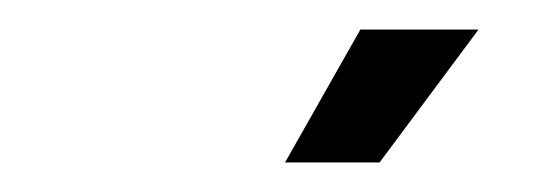

<svg xmlns="http://www.w3.org/2000/svg" viewBox="-20 -747 370 130"><path d="M173 -637H237L304 -727H224Z"/></svg>

Font: League Gothic Condensed Italic
Style: Regular
Weight: 400
Width: 3
Designer: The League of Moveable Type
Version: Version 1.600; ttfautohint (v1.8.3)